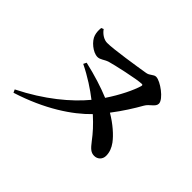

<svg xmlns="http://www.w3.org/2000/svg" viewBox="-151 -998 1302 1302"><g transform="rotate(45 500.0 -347.5)"><path d="M285 -440C367 -400 441 -351 497 -307C411 -203 270 -84 79 11L89 33C317 -39 476 -146 572 -245C629 -193 662 -156 696 -111C729 -68 747 -51 779 -51C810 -51 836 -74 836 -109C836 -143 824 -173 803 -202C772 -244 714 -295 647 -334C700 -403 744 -473 776 -530C796 -566 839 -580 839 -612C839 -655 738 -728 697 -728C673 -728 661 -703 630 -698C563 -687 357 -654 299 -655C270 -655 237 -675 216 -705L199 -698C197 -668 198 -655 204 -633C216 -591 276 -541 320 -541C347 -541 364 -561 397 -572C433 -583 613 -624 662 -625C670 -625 672 -621 670 -613C655 -559 610 -466 553 -382C484 -411 393 -440 296 -462Z"/></g></svg>

Font: Noto Serif JP
Style: Bold
Weight: 700
Designer: Ryoko NISHIZUKA 西塚涼子 (kana & ideographs); Frank Grießhammer (Latin, Greek & Cyrillic); Wenlong ZHANG 张文龙 (bopomofo); San
Foundry: Adobe
Version: Version 2.001;hotconv 1.1.0;makeotfexe 2.6.0